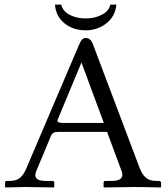

<svg xmlns="http://www.w3.org/2000/svg" viewBox="-20 -825 735 846"><path d="M492.7 -804.7Q488.3 -753.4 449 -722.4Q409.7 -691.4 358.4 -691.4Q302.2 -691.4 264.2 -722.2Q226.1 -752.9 222.2 -804.7H250Q255.9 -776.4 286.4 -760Q316.9 -743.7 358.4 -743.7Q397.5 -743.7 429.2 -760.3Q460.9 -776.9 465.8 -804.7ZM259.3 -283.2H437.5L338.9 -549.8L235.4 -300.8Q233.4 -296.4 233.4 -292.5Q233.4 -283.2 259.3 -283.2ZM140.1 -71.8Q135.7 -61.5 135.7 -53.2Q135.7 -27.8 182.1 -27.8H210.9Q219.2 -27.8 219.2 -19.5V-1L217.3 1Q118.2 -1 93.8 -1L4.4 1L2.4 -1V-19.5Q2.4 -27.8 10.3 -27.8H22Q51.3 -27.8 67.4 -40.8Q83.5 -53.7 95.2 -81.1L328.6 -628.4Q335.4 -644.5 341.8 -651.1Q348.1 -657.7 356 -657.7Q368.7 -657.7 376.5 -650.9Q384.3 -644 390.1 -628.4L594.7 -86.4Q606 -56.2 623 -42Q640.1 -27.8 668.9 -27.8H680.2Q683.6 -27.8 686.8 -25.6Q689.9 -23.4 689.9 -19.5V-1L686.5 1Q610.4 -1 571.3 -1L438.5 1L436.5 -1V-19.5Q436.5 -27.8 444.3 -27.8H472.2Q519 -27.8 519 -55.2Q519 -63.5 515.6 -71.8L451.7 -244.1H241.2Q223.6 -244.1 216.1 -240Q208.5 -235.8 204.6 -226.6Z"/></svg>

Font: Libertinage
Style: f
Weight: 400
Designer: OSP
Foundry: OSP
Version: Version 1.0; 2008; OFL relea